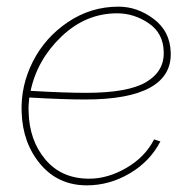

<svg xmlns="http://www.w3.org/2000/svg" viewBox="-20 -547 578 577"><path d="M236 -248Q169 -248 68 -254Q65 -229 66 -211Q68 -125 116.5 -67.5Q165 -10 248 -10Q304 -10 360 -42.5Q416 -75 443 -128L462 -122Q431 -62 370 -26Q309 10 241 10Q155 10 101.5 -53.5Q48 -117 45 -210Q42 -289 78.5 -361.5Q115 -434 184 -480.5Q253 -527 336 -527Q393 -527 442 -490Q491 -453 493 -390Q496 -320 431.5 -284Q367 -248 236 -248ZM332 -507Q238 -507 165 -437.5Q92 -368 72 -274Q173 -268 239 -268Q365 -268 419.5 -300.5Q474 -333 472 -391Q471 -447 427 -477Q383 -507 332 -507Z"/></svg>

Font: Raleway-v4020 Thin
Style: Italic
Weight: 250
Italic angle: -12°
Designer: Matt McInerney, Pablo Impallari, Rodrigo Fuenzalida
Foundry: Matt McInerney, Pablo Impallari, Rodrigo Fuenzalida
Version: Version 4.020;PS 004.020;hotconv 1.0.88;makeotf.lib2.5.64775